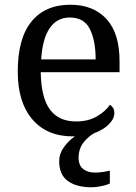

<svg xmlns="http://www.w3.org/2000/svg" viewBox="-20 -566 575 811"><path d="M367 225Q303 225 266.5 198.5Q230 172 230 115Q230 83 250 55.5Q270 28 296 10Q294 10 291.5 10Q289 10 287 10Q178 10 116.5 -62Q55 -134 55 -264Q55 -404 113 -475Q171 -546 277 -546Q374 -546 429.5 -486Q485 -426 485 -307V-261H152Q154 -152 191.5 -102.5Q229 -53 301 -53Q353 -53 389.5 -74.5Q426 -96 444 -123Q451 -120 457 -111Q463 -102 463 -89Q463 -69 449 -51.5Q435 -34 416 -22Q397 -10 381 -5Q355 8 333.5 35Q312 62 312 100Q312 133 331.5 148Q351 163 381 163Q395 163 410.5 161Q426 159 444 155V209Q434 214 420 217.5Q406 221 392 223Q378 225 367 225ZM384 -315Q384 -395 359.5 -443.5Q335 -492 275 -492Q220 -492 189.5 -446.5Q159 -401 154 -315Z"/></svg>

Font: Noto Serif Malayalam
Style: Regular
Weight: 400
Designer: Indian type Foundry, Jelle Bosma, Monotype Design Team
Foundry: Monotype Imaging Inc.
Version: Version 2.103